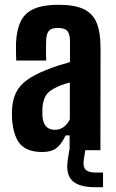

<svg xmlns="http://www.w3.org/2000/svg" viewBox="-20 -629 484 804"><path d="M157.5 7.5Q95.5 7.5 66.2 -23.8Q37 -55 30.5 -128.5Q30 -138.5 30 -151.5Q30 -164.5 30.5 -174.5Q33.5 -214 47.8 -242.5Q62 -271 92 -293.2Q122 -315.5 171.5 -335Q197.5 -346 222 -353.8Q246.5 -361.5 273 -369V-459Q273 -485 262.5 -498.5Q252 -512 222 -512Q196.5 -512 185.8 -501Q175 -490 173.5 -463Q173 -454.5 172.8 -437.8Q172.5 -421 172.8 -403.5Q173 -386 173.5 -375.5H48Q47.5 -384.5 47 -407.8Q46.5 -431 47 -448.5Q49.5 -504.5 67 -540Q84.5 -575.5 122.8 -592.2Q161 -609 225.5 -609Q293 -609 331.2 -590.5Q369.5 -572 385.2 -532.2Q401 -492.5 401 -428.5L400.5 0H271.5V-62H254.5Q238.5 -26.5 217 -9.5Q195.5 7.5 157.5 7.5ZM210 -85.5Q231 -85.5 247 -97.5Q263 -109.5 272.5 -130V-283.5Q254.5 -279 237.5 -272.8Q220.5 -266.5 204.5 -257.5Q178 -243.5 168.5 -222.2Q159 -201 157.5 -174.5Q157.5 -165 157.5 -156.2Q157.5 -147.5 158 -139Q160.5 -113 173.5 -99.2Q186.5 -85.5 210 -85.5ZM411.5 155H380Q312 155 283.5 128.5Q255 102 263.5 42.5L270.5 -3H337.5L330.5 42.5Q327 69.5 338.8 81.5Q350.5 93.5 380 93.5H411.5Z"/></svg>

Font: Big Shoulders Display Thin ExtraBold
Style: Regular
Weight: 800
Version: Version 2.002